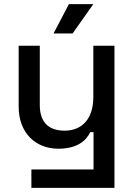

<svg xmlns="http://www.w3.org/2000/svg" viewBox="-20 -716 654 936"><path d="M133 200H538V-493H435V-243C435 -137 380 -79 295 -79C219 -79 174 -118 174 -204V-493H71V-196C71 -69 152 9 265 9C359 9 402 -33 420 -72H436V110H133ZM241 -553H334L435 -696H316Z"/></svg>

Font: Meta Space Medium
Style: Regular
Weight: 500
Designer: Meta Pool / Florian Karsten
Foundry: Meta Pool / Florian Karsten
Version: Version 2.000;Glyphs 3.1.1 (3137)